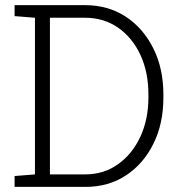

<svg xmlns="http://www.w3.org/2000/svg" viewBox="-20 -731 710 751"><path d="M314.5 0H37.1V-42.5L116.7 -48.8V-661.6L37.1 -668V-710.9H312Q402.3 -710.9 471.7 -666Q540.5 -620.6 579.8 -541.7Q619.1 -462.9 619.1 -361.3V-349.6Q619.1 -247.6 580.6 -169.9Q542 -90.8 473.4 -45.4Q404.8 0 314.5 0ZM312 -661.6H175.3V-48.8H312Q386.7 -48.8 441.9 -88.9Q497.6 -128.4 529.1 -196.5Q560.5 -264.6 560.5 -349.6V-362.3Q560.5 -448.7 529.3 -516.1Q498 -583.5 442.1 -622.6Q386.2 -661.6 312 -661.6Z"/></svg>

Font: Hanuman Light
Style: Regular
Weight: 300
Designer: Danh Hong
Version: Version 8.002; ttfautohint (v1.8.3)